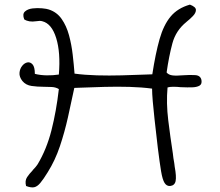

<svg xmlns="http://www.w3.org/2000/svg" viewBox="-20 -774 954 832"><path d="M93 32Q87 9 97.5 -6.5Q108 -22 121 -35Q122 -36 122 -37Q136 -51 143 -62Q182 -127 203 -209.5Q224 -292 235 -388Q222 -396 204.5 -397Q187 -398 167 -398Q142 -398 117 -401.5Q92 -405 77 -423Q63 -441 64.5 -458.5Q66 -476 76 -488.5Q86 -501 98.5 -503.5Q111 -506 121 -495Q131 -484 131 -454Q154 -448 182 -447.5Q210 -447 235 -451Q243 -546 223.5 -609Q204 -672 163 -682Q154 -685 137 -682Q105 -677 85 -690Q76 -713 88 -724Q100 -735 121 -737.5Q142 -740 162.5 -738Q183 -736 191 -733Q226 -722 247 -692Q268 -662 279 -621.5Q290 -581 295 -537.5Q300 -494 303 -455Q347 -449 400 -447.5Q453 -446 507.5 -447.5Q562 -449 613 -451Q620 -451 626.5 -451.5Q633 -452 640 -452Q654 -543 671.5 -604.5Q689 -666 719.5 -702.5Q750 -739 803 -754Q829 -744 829 -731Q829 -718 816 -704.5Q803 -691 789 -680L788 -679Q742 -642 727 -586Q712 -530 702 -460Q710 -450 726 -447.5Q742 -445 777 -448Q803 -450 826 -448.5Q849 -447 853 -427Q856 -409 844 -402.5Q832 -396 811.5 -395.5Q791 -395 770 -396Q767 -396 765 -396Q747 -398 731 -398Q715 -398 706 -395Q700 -327 709 -253.5Q718 -180 729 -109Q730 -99 731.5 -88.5Q733 -78 735 -68Q736 -64 736 -60.5Q736 -57 737 -52Q745 -9 741 10.5Q737 30 717 32Q702 33 693 18.5Q684 4 678 -32Q672 -68 664 -132Q662 -150 658 -184.5Q654 -219 649.5 -259Q645 -299 642 -334.5Q639 -370 639 -390Q594 -396 541 -397.5Q488 -399 433 -397.5Q378 -396 328 -394Q321 -394 314.5 -393.5Q308 -393 302 -393Q289 -331 274.5 -266Q260 -201 239.5 -140Q219 -79 187 -28Q168 3 154.5 19Q141 35 127.5 37.5Q114 40 93 32Z"/></svg>

Font: Yuji Hentaigana Akebono
Style: Regular
Weight: 400
Designer: Kataoka Yuji
Foundry: Kinuta Font Factory
Version: Version 3.002